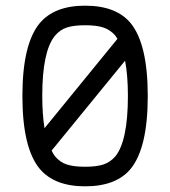

<svg xmlns="http://www.w3.org/2000/svg" viewBox="-20 -654 600 677"><path d="M280 -634Q390 -634 441 -572Q501 -498 501 -315.5Q501 -133 441 -59Q390 3 280 3Q171 3 119 -60Q59 -134 59 -315.5Q59 -497 119 -571Q171 -634 280 -634ZM280 -565Q240 -565 215.5 -557Q191 -549 173 -527Q129 -472 129 -316Q129 -251 137 -202L394 -517Q390 -524 387 -528Q369 -549 344.5 -557Q320 -565 280 -565ZM421 -440 162 -123Q168 -111 173 -104Q191 -82 215.5 -74Q240 -66 280 -66Q320 -66 344.5 -74Q369 -82 387 -103Q431 -158 431 -316Q431 -388 421 -440Z"/></svg>

Font: Brass Mono
Style: Regular
Weight: 400
Monospace: yes
Version: Version 1.100; ttfautohint (v1.8.3) -l 8 -r 50 -G 200 -x 14 